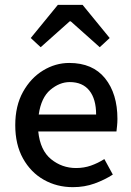

<svg xmlns="http://www.w3.org/2000/svg" viewBox="-20 -761 542 793"><path d="M281 12Q215 12 161 -18.5Q107 -49 75 -106.5Q43 -164 43 -244Q43 -324 75 -381.5Q107 -439 158 -470Q209 -501 266 -501Q363 -501 414 -437.5Q465 -374 465 -270Q465 -255 463.5 -241Q462 -227 461 -218H138Q146 -140 191 -103.5Q236 -67 294 -67Q327 -67 355.5 -77Q384 -87 411 -104L446 -40Q412 -18 370.5 -3Q329 12 281 12ZM268 -422Q226 -422 188 -390Q150 -358 140 -288H377Q377 -352 349 -387Q321 -422 268 -422ZM148 -566 107 -604 219 -741H321L433 -604L392 -566L272 -673H268Z"/></svg>

Font: Assistant SemiBold
Style: Regular
Weight: 600
Designer: Hebrew By Ben Nathan, Latin by Paul Hunt
Version: Version 3.000